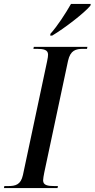

<svg xmlns="http://www.w3.org/2000/svg" viewBox="-47 -951 479 971"><path d="M208 -780 207 -771H217C281 -809 380 -886 410 -922L412 -931H312C284 -882 244 -820 208 -780ZM-27 0H244L246 -10H229C194 -10 171 -14 171 -39C171 -48 174 -63 177 -79L297 -643C309 -697 336 -704 375 -704H393L395 -714H124L122 -704H139C174 -704 196 -699 196 -675C196 -669 195 -657 191 -640L69 -66C58 -16 31 -10 -7 -10H-25Z"/></svg>

Font: Noto Serif Display Condensed Medium
Style: Italic
Weight: 500
Width: 3
Italic angle: -12°
Designer: Monotype Design Team
Foundry: Monotype Imaging Inc.
Version: Version 2.009